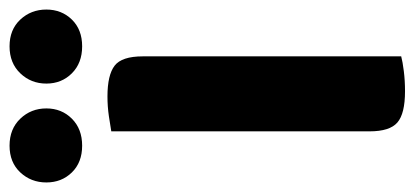

<svg xmlns="http://www.w3.org/2000/svg" viewBox="-290 -608 868 402"><g transform="rotate(-90 144.0 -407.0)"><path d="M154 7Q107 7 88.5 -9Q70 -25 70 -67V-608Q81 -610 101.5 -613Q122 -616 143 -616Q188 -616 207.5 -601Q227 -586 227 -542V-1Q216 2 196 4.5Q176 7 154 7ZM118 -744Q118 -712 96.5 -690.5Q75 -669 40 -669Q5 -669 -16 -690.5Q-37 -712 -37 -744Q-37 -776 -16 -798.5Q5 -821 40 -821Q75 -821 96.5 -798.5Q118 -776 118 -744ZM325 -744Q325 -712 304 -690.5Q283 -669 248 -669Q213 -669 191.5 -690.5Q170 -712 170 -744Q170 -776 191.5 -798.5Q213 -821 248 -821Q283 -821 304 -798.5Q325 -776 325 -744Z"/></g></svg>

Font: Baloo 2
Style: Bold
Weight: 700
Designer: Sarang Kulkarni and Ek Type
Foundry: Ek Type
Version: Version 1.640;hotconv 1.0.111;makeotfexe 2.5.65597; ttfautoh